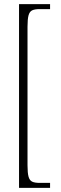

<svg xmlns="http://www.w3.org/2000/svg" viewBox="-20 -780 294 928"><path d="M72 128V-760H222V-736H172Q148 -736 135.5 -730Q123 -724 118 -706Q113 -688 113 -651V19Q113 56 118 74Q123 92 135.5 98Q148 104 172 104H222V128Z"/></svg>

Font: Noto Serif Bengali Condensed ExtraLight
Style: Regular
Weight: 200
Width: 3
Designer: Juan Bruce, Universal Thirst, Indian Type Foundry and the Monotype Design Team.
Foundry: Monotype Imaging Inc.
Version: Version 2.003; ttfautohint (v1.8.4.7-5d5b)